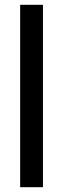

<svg xmlns="http://www.w3.org/2000/svg" viewBox="-20 -780 262 800"><path d="M159 0H64V-760H159Z"/></svg>

Font: Noto Sans Kannada ExtraCondensed Medium
Style: Regular
Weight: 500
Width: 2
Designer: Jelle Bosma - Monotype Design Team
Foundry: Monotype Imaging Inc.
Version: Version 2.005; ttfautohint (v1.8.4.7-5d5b)